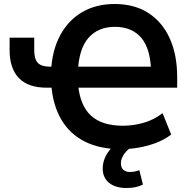

<svg xmlns="http://www.w3.org/2000/svg" viewBox="-20 -735 973 959"><path d="M584 10Q479 10 403.5 -28Q328 -66 285.5 -139Q243 -212 236 -315L257 -297H213Q121 -297 74.5 -345Q28 -393 28 -485V-547H151V-483Q151 -440 169 -421Q187 -402 229 -402H257L235 -379Q240 -483 280.5 -558.5Q321 -634 390.5 -674.5Q460 -715 553 -715Q651 -715 720.5 -670.5Q790 -626 827.5 -544Q865 -462 865 -349V-297H353L370 -312Q380 -207 435 -157Q490 -107 594 -107Q647 -107 698.5 -122Q750 -137 792 -170L835 -63Q788 -27 721 -8.5Q654 10 584 10ZM554 -601Q471 -601 422.5 -546.5Q374 -492 369 -378L352 -402H758L735 -366Q734 -488 687 -544.5Q640 -601 554 -601ZM611 204Q556 204 524.5 178Q493 152 493 107Q493 64 520.5 24Q548 -16 592 -41L636 0Q622 9 610 22Q598 35 591 50Q584 65 584 81Q584 103 596.5 113.5Q609 124 628 124Q640 124 651.5 122Q663 120 676 115L694 187Q673 197 653.5 200.5Q634 204 611 204Z"/></svg>

Font: Nunito Sans 7pt SemiCondensed
Style: Bold
Weight: 700
Width: 4
Designer: Vernon Adams
Foundry: Vernon Adams
Version: Version 3.101;gftools[0.9.27]